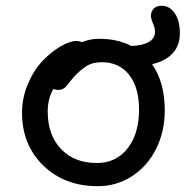

<svg xmlns="http://www.w3.org/2000/svg" viewBox="-20 -619 659 664"><path d="M317.9 24.9Q203.1 24.9 129.6 -46.6Q56.2 -118.2 56.2 -229Q56.2 -281.7 77.1 -330.1Q98.1 -378.4 128.2 -409.4Q158.2 -440.4 189.7 -458.7Q221.2 -477.1 244.1 -477.1Q255.4 -477.1 263.2 -473.1Q292 -484.9 321.8 -484.9Q387.2 -484.9 434.1 -460Q474.1 -461.4 495.1 -474.1Q516.1 -486.8 516.1 -508.8Q516.1 -521.5 509 -538.1Q502 -554.7 502 -564Q502 -579.6 511.7 -589.4Q521.5 -599.1 539.1 -599.1Q566.4 -599.1 584.2 -573.5Q602.1 -547.9 602.1 -502.9Q602.1 -462.4 577.4 -435.1Q552.7 -407.7 505.9 -397Q549.8 -334.5 549.8 -236.8Q549.8 -163.6 519.5 -103.5Q489.3 -43.5 436 -9.3Q382.8 24.9 317.9 24.9ZM145 -232.9Q145 -151.9 191.2 -103.5Q237.3 -55.2 314.9 -55.2Q381.3 -55.2 421.1 -105.7Q460.9 -156.2 460.9 -240.2Q460.9 -316.9 426.5 -360.4Q392.1 -403.8 332 -403.8Q303.2 -403.8 284.4 -393.6Q265.6 -383.3 242.2 -359.9Q232.9 -350.6 223.9 -339.1Q214.8 -327.6 210.4 -322Q206.1 -316.4 198.7 -312.3Q191.4 -308.1 182.1 -308.1Q170.4 -308.1 165 -312Q145 -278.3 145 -232.9Z"/></svg>

Font: Shantell Sans Bouncy
Style: Regular
Weight: 400
Designer: Stephen Nixon, Anya Danilova, Shantell Martin
Foundry: Arrow Type
Version: Version 1.006;[9816181b4]